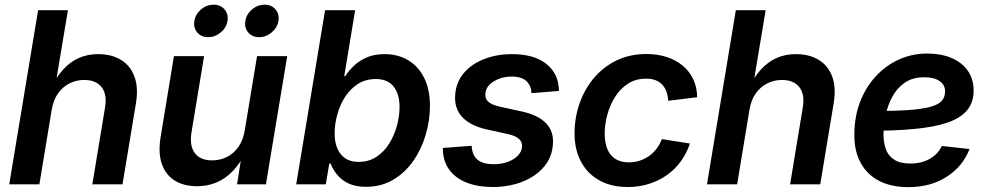

<svg xmlns="http://www.w3.org/2000/svg" viewBox="-20 -770 4126 802"><path d="M195.8 -310.5 144.5 0H18.6L139.2 -727.5H263.7L209.5 -402.3H192.4Q215.8 -449.2 244.9 -480.7Q273.9 -512.2 310.1 -528.1Q346.2 -543.9 390.1 -543.9Q445.8 -543.9 485.1 -520Q524.4 -496.1 541.5 -450.4Q558.6 -404.8 547.9 -338.9L491.7 0H365.7L418.5 -319.3Q428.2 -375 404.8 -405.5Q381.3 -436 331.5 -436Q298.8 -436 270.3 -421.6Q241.7 -407.2 222.2 -379.6Q202.6 -352.1 195.8 -310.5Z M802.7 7.8Q747.6 7.8 709.7 -15.9Q671.9 -39.6 656 -85.4Q640.1 -131.3 650.9 -197.3L706.5 -535.6H832.5L779.8 -216.8Q771 -161.1 793.7 -130.6Q816.4 -100.1 866.2 -100.1Q899.4 -100.1 927.7 -114.3Q956.1 -128.4 975.8 -156.2Q995.6 -184.1 1002.4 -225.6L1053.7 -535.6H1179.7L1090.8 0H970.2L991.2 -133.8H1005.9Q970.7 -63 919.9 -27.6Q869.1 7.8 802.7 7.8ZM1062.5 -614.7Q1033.7 -614.7 1016.8 -634.5Q1000 -654.3 1004.9 -682.6Q1009.3 -710.9 1032.7 -730.7Q1056.2 -750.5 1085 -750.5Q1114.3 -750.5 1130.9 -730.7Q1147.5 -710.9 1143.1 -682.6Q1138.2 -654.3 1114.7 -634.5Q1091.3 -614.7 1062.5 -614.7ZM849.6 -614.7Q820.8 -614.7 804 -634.5Q787.1 -654.3 792 -682.6Q796.4 -710.9 819.8 -730.7Q843.3 -750.5 872.1 -750.5Q901.4 -750.5 918 -730.7Q934.6 -710.9 930.2 -682.6Q925.8 -654.3 902.1 -634.5Q878.4 -614.7 849.6 -614.7Z M1508.3 10.3Q1464.4 10.3 1434.8 -4.2Q1405.3 -18.6 1387.7 -40.8Q1370.1 -63 1360.8 -86.9H1355.5L1340.8 0H1217.3L1337.9 -727.5H1463.4L1418 -452.1H1422.4Q1437 -475.1 1459.2 -496.1Q1481.4 -517.1 1512.7 -530.5Q1543.9 -543.9 1585.9 -543.9Q1642.6 -543.9 1685.3 -518.3Q1728 -492.7 1752 -444.3Q1775.9 -396 1775.9 -327.6Q1775.9 -268.1 1758.5 -208.3Q1741.2 -148.4 1707.3 -99.1Q1673.3 -49.8 1623.5 -19.8Q1573.7 10.3 1508.3 10.3ZM1478 -93.8Q1520.5 -93.8 1552.5 -115Q1584.5 -136.2 1606 -170.7Q1627.4 -205.1 1638.2 -245.4Q1648.9 -285.6 1648.9 -323.7Q1648.9 -377.4 1624 -408.7Q1599.1 -439.9 1549.8 -439.9Q1507.8 -439.9 1475.8 -419.7Q1443.8 -399.4 1422.1 -366.2Q1400.4 -333 1389.2 -292.7Q1377.9 -252.4 1377.9 -212.9Q1377.9 -157.7 1403.6 -125.7Q1429.2 -93.8 1478 -93.8Z M2038.6 11.2Q1977.1 11.2 1930.9 -6.6Q1884.8 -24.4 1858.6 -58.3Q1832.5 -92.3 1830.1 -140.6Q1830.1 -143.6 1829.8 -146.2Q1829.6 -148.9 1830.1 -151.9L1950.2 -161.1Q1952.1 -121.1 1975.1 -102.5Q1998 -84 2043 -84Q2073.7 -84 2099.6 -93.3Q2125.5 -102.5 2142.1 -118.9Q2158.7 -135.3 2160.6 -156.7Q2162.1 -176.8 2147.7 -189.9Q2133.3 -203.1 2101.1 -210L2012.7 -229.5Q1943.8 -245.1 1910.4 -281.5Q1877 -317.9 1881.3 -373Q1884.8 -426.3 1917.2 -464.6Q1949.7 -502.9 2002.4 -523.4Q2055.2 -543.9 2117.7 -543.9Q2207 -543.9 2257.3 -506.8Q2307.6 -469.7 2313.5 -407.7Q2314 -403.8 2314.5 -399.4Q2314.9 -395 2314.5 -390.1L2200.2 -380.9Q2198.7 -412.6 2178.7 -431.4Q2158.7 -450.2 2116.7 -450.2Q2088.9 -450.2 2064.5 -440.9Q2040 -431.6 2024.4 -415.8Q2008.8 -399.9 2007.3 -378.4Q2005.4 -357.9 2019.8 -345Q2034.2 -332 2068.4 -324.2L2158.2 -304.7Q2228 -289.6 2261 -255.1Q2293.9 -220.7 2289.6 -167Q2287.1 -126 2266.6 -93Q2246.1 -60.1 2211.4 -36.6Q2176.8 -13.2 2132.6 -1Q2088.4 11.2 2038.6 11.2Z M2602.5 11.2Q2533.2 11.2 2483.4 -16.6Q2433.6 -44.4 2406.7 -95Q2379.9 -145.5 2379.9 -212.9Q2379.9 -275.9 2399.9 -335.2Q2419.9 -394.5 2458.7 -441.7Q2497.6 -488.8 2553.5 -516.6Q2609.4 -544.4 2680.7 -544.4Q2727.1 -544.4 2765.9 -531.5Q2804.7 -518.6 2832.8 -494.9Q2860.8 -471.2 2876.2 -438Q2891.6 -404.8 2892.1 -363.8L2771 -349.1Q2770 -369.6 2763.9 -386.7Q2757.8 -403.8 2746.6 -416Q2735.4 -428.2 2718.8 -434.8Q2702.1 -441.4 2678.7 -441.4Q2635.7 -441.4 2603.5 -420.7Q2571.3 -399.9 2549.6 -365.7Q2527.8 -331.5 2516.8 -290.8Q2505.9 -250 2505.9 -210.9Q2505.9 -175.3 2516.6 -148.4Q2527.3 -121.6 2549.8 -106.7Q2572.3 -91.8 2606.4 -91.8Q2630.9 -91.8 2652.3 -98.9Q2673.8 -106 2691.7 -118.7Q2709.5 -131.3 2722.9 -149.4Q2736.3 -167.5 2744.6 -189L2861.8 -170.4Q2848.1 -128.9 2823.5 -95.5Q2798.8 -62 2765.1 -38.3Q2731.4 -14.6 2690.2 -1.7Q2648.9 11.2 2602.5 11.2Z M3110.4 -310.5 3059.1 0H2933.1L3053.7 -727.5H3178.2L3124 -402.3H3106.9Q3130.4 -449.2 3159.4 -480.7Q3188.5 -512.2 3224.6 -528.1Q3260.7 -543.9 3304.7 -543.9Q3360.4 -543.9 3399.7 -520Q3439 -496.1 3456.1 -450.4Q3473.1 -404.8 3462.4 -338.9L3406.2 0H3280.3L3333 -319.3Q3342.8 -375 3319.3 -405.5Q3295.9 -436 3246.1 -436Q3213.4 -436 3184.8 -421.6Q3156.2 -407.2 3136.7 -379.6Q3117.2 -352.1 3110.4 -310.5Z M3773.9 11.7Q3703.1 11.7 3652.1 -14.6Q3601.1 -41 3574 -91.6Q3546.9 -142.1 3548.8 -215.3Q3549.8 -285.2 3573 -345.2Q3596.2 -405.3 3637.5 -450.4Q3678.7 -495.6 3733.9 -521Q3789.1 -546.4 3854 -546.4Q3910.2 -546.4 3953.9 -528.1Q3997.6 -509.8 4022.2 -475.1Q4046.9 -440.4 4046.9 -391.1Q4046.9 -341.3 4019 -308.6Q3991.2 -275.9 3935.8 -257.3Q3880.4 -238.8 3798.3 -231.2Q3716.3 -223.6 3607.9 -223.6L3622.1 -306.2Q3714.4 -306.2 3773.9 -310.3Q3833.5 -314.5 3867.2 -324Q3900.9 -333.5 3914.3 -349.4Q3927.7 -365.2 3927.7 -388.2Q3927.7 -415.5 3904.8 -431.4Q3881.8 -447.3 3841.3 -447.3Q3792 -447.3 3759.3 -424.6Q3726.6 -401.9 3707.3 -366Q3688 -330.1 3679.4 -289.3Q3670.9 -248.5 3670.4 -212.9Q3669.9 -177.7 3679.4 -149.2Q3689 -120.6 3713.9 -103.8Q3738.8 -86.9 3782.7 -86.9Q3829.6 -86.9 3864 -106.7Q3898.4 -126.5 3914.1 -160.2L4029.8 -147.5Q4002 -75.2 3934.6 -31.7Q3867.2 11.7 3773.9 11.7Z"/></svg>

Font: Inter 20pt SemiBold
Style: Italic
Weight: 600
Italic angle: -9.3988°
Version: Version 4.001;git-66647c0bb